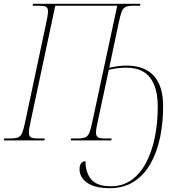

<svg xmlns="http://www.w3.org/2000/svg" viewBox="-38 -734 936 1004"><path d="M535 250Q460 250 419 222.5Q378 195 378 150Q378 131 386.5 120Q395 109 409 109Q409 168 439 204Q469 240 543 240Q603 240 649 207.5Q695 175 725.5 117.5Q756 60 771.5 -15.5Q787 -91 787 -177Q787 -275 747 -327.5Q707 -380 622 -380Q601 -380 578 -377.5Q555 -375 531 -369L473 -98Q464 -59 464 -41Q464 -22 474.5 -16Q485 -10 510 -10H546L544 0H332L334 -10H370Q395 -10 408.5 -16Q422 -22 429.5 -40.5Q437 -59 445 -98L575 -704H251L122 -98Q113 -59 113 -41Q113 -22 123.5 -16Q134 -10 159 -10H196L194 0H-18L-16 -10H19Q44 -10 57.5 -16Q71 -22 78.5 -40.5Q86 -59 94 -98L200 -597Q206 -624 209.5 -644Q213 -664 213 -674Q213 -693 203 -698.5Q193 -704 163 -704H132L135 -714H696L694 -704H658Q633 -704 619.5 -698Q606 -692 598.5 -673.5Q591 -655 583 -616L533 -379Q579 -391 624 -391Q717 -391 766 -338Q815 -285 815 -178Q815 -92 799 -15Q783 62 749 122Q715 182 662 216Q609 250 535 250Z"/></svg>

Font: Noto Serif Display SemiCondensed Thin
Style: Italic
Weight: 100
Width: 4
Italic angle: -12°
Designer: Monotype Design Team
Foundry: Monotype Imaging Inc.
Version: Version 2.009